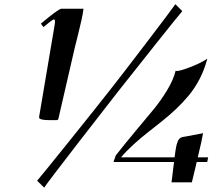

<svg xmlns="http://www.w3.org/2000/svg" viewBox="-20 -821 1033 904"><path d="M514.2 -58.1 524.9 -88.4V-88.9Q561.5 -136.2 617.4 -202.9Q673.3 -269.5 704.8 -307.9Q736.3 -346.2 766.1 -395Q795.9 -443.8 806.2 -485.4L807.1 -488.3L809.6 -486.8H812.5Q828.6 -486.8 875.5 -504.9Q922.4 -522.9 951.2 -541.5L956.5 -544.9L954.6 -539.1Q941.4 -490.2 918.9 -447.5Q896.5 -404.8 868.4 -371.1Q840.3 -337.4 809.1 -307.9Q777.8 -278.3 742.9 -250.5Q708 -222.7 675.8 -197.5Q643.6 -172.4 609.4 -141.4Q575.2 -110.4 549.8 -80.1H801.8L802.7 -85.9Q804.2 -100.1 806.2 -111.1Q808.1 -122.1 809.6 -130.6Q811 -139.2 813.7 -145.8Q816.4 -152.3 817.6 -157Q818.8 -161.6 822.5 -165Q826.2 -168.5 827.4 -170.2Q828.6 -171.9 833.5 -173.6Q838.4 -175.3 839.8 -175.8Q841.3 -176.3 847.9 -177.2Q854.5 -178.2 856.4 -178.7L936 -193.8L935.5 -190.4Q930.7 -160.6 911.1 -80.1H960L955.6 -58.1H906.2L889.6 11.7L883.3 37.6H787.6L799.3 -58.1ZM535.6 -389.6Q503.4 -349.1 353.3 -155Q203.1 39.1 188 62.5L154.8 29.8Q168.9 14.2 301.3 -150.4Q433.6 -314.9 512.7 -416Q538.1 -447.8 663.8 -612.5Q789.6 -777.3 805.7 -801.3L838.4 -768.6Q824.7 -753.4 722.7 -625.5Q620.6 -497.6 535.6 -389.6ZM254.9 -261.7Q253.4 -255.4 245.6 -255.4H212.9Q164.1 -255.4 164.1 -268.1V-270.5Q164.6 -272.9 164.6 -273.4L236.8 -700.7Q238.8 -711.9 238.8 -718.3Q238.8 -729.5 234.4 -729.5Q231.9 -729.5 228.3 -727.5Q224.6 -725.6 219 -721.2Q213.4 -716.8 208.7 -713.1Q204.1 -709.5 196.5 -703.1Q189 -696.8 184.6 -693.4L172.4 -709.5Q248 -773.4 267.6 -779.8H268.1H373L372.6 -777.3Q371.1 -759.8 362.8 -722.7Q354.5 -685.5 344 -643.8Q333.5 -602.1 332 -596.2Z"/></svg>

Font: QumpellkaNo12
Style: Regular
Weight: 500
Designer: gluk (gluksza@wp.pl)
Foundry: gluk (gluksza@wp.pl)
Version: Version 00.480